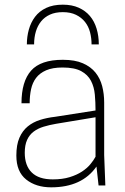

<svg xmlns="http://www.w3.org/2000/svg" viewBox="-20 -794 534 822"><path d="M199 8Q134 8 92 -25.5Q50 -59 50 -128Q50 -174 63 -204Q76 -234 98.5 -252.5Q121 -271 151 -280.5Q181 -290 216 -294L389 -321Q389 -356 386 -389Q383 -422 369.5 -448Q356 -474 327.5 -489.5Q299 -505 248 -505Q205 -505 177.5 -493Q150 -481 134.5 -460.5Q119 -440 113 -412Q107 -384 107 -352H72Q72 -445 113 -491.5Q154 -538 249 -538Q301 -538 335 -523Q369 -508 389 -483Q409 -458 417.5 -425Q426 -392 426 -355V-130L431 0H402L393 -81Q331 8 199 8ZM206 -26Q247 -26 278 -35.5Q309 -45 331 -59.5Q353 -74 367 -91Q381 -108 389 -123V-292L220 -264Q191 -259 166.5 -251.5Q142 -244 124 -230.5Q106 -217 96 -195Q86 -173 86 -140Q86 -85 116 -55.5Q146 -26 206 -26ZM403 -604H372Q372 -631 365.5 -656Q359 -681 344 -700Q329 -719 305.5 -730.5Q282 -742 249 -742Q217 -742 194 -731.5Q171 -721 156 -702.5Q141 -684 133.5 -659Q126 -634 126 -604H95Q95 -637 103.5 -667.5Q112 -698 130 -722Q148 -746 177.5 -760Q207 -774 249 -774Q288 -774 317 -761Q346 -748 365 -725.5Q384 -703 393.5 -671.5Q403 -640 403 -604Z"/></svg>

Font: Tanohe Sans ExtraLight
Style: Regular
Weight: 250
Designer: Village Type and Design LLC & Cristiano Sobral
Foundry: Cooper Hewitt Smithsonian Design Museum
Version: Version 1.00;May 30, 2020;FontCreator 12.0.0.2522 64-bit; tt